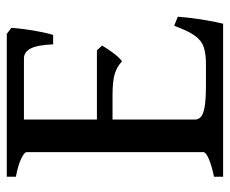

<svg xmlns="http://www.w3.org/2000/svg" viewBox="-74 -580 655 546"><g transform="rotate(-90 253.0 -307.5)"><path d="M446.3 -602.1Q445.3 -585.4 442.1 -562.3Q439 -539.1 434.6 -517.6Q430.2 -496.1 426.3 -483.4H399.4Q397.5 -528.3 387.5 -547.4Q377.4 -566.4 359.4 -566.4H160.2L174.3 -615.2H429.2ZM396 -344.2Q388.2 -330.6 375 -312.7Q361.8 -294.9 351.1 -287.6Q335.9 -301.8 315.7 -308.1Q295.4 -314.5 254.4 -314.5H153.3L164.1 -358.9H382.3ZM478 -128.9Q474.6 -86.9 468.3 -50.5Q461.9 -14.2 458 0H22.9V-25.9Q55.7 -32.7 74.2 -41Q92.8 -49.3 92.8 -55.7V-559.1Q92.8 -564.9 75.4 -573.7Q58.1 -582.5 22.9 -589.4V-615.2H174.3H256.3V-589.4Q223.6 -582.5 204.6 -579.6Q185.5 -576.7 185.5 -569.8V-80.1Q185.5 -70.8 192.6 -63.7Q199.7 -56.6 220.9 -52.7Q242.2 -48.8 285.2 -48.8H343.3Q373.5 -48.8 392.3 -55.4Q411.1 -62 424.8 -81.5Q438.5 -101.1 452.1 -139.2Z"/></g></svg>

Font: Gentium Book Plus
Style: Regular
Weight: 400
Designer: Victor Gaultney, Annie Olsen, Iska Routamaa, Becca Hirsbrunner
Foundry: SIL International
Version: Version 6.101